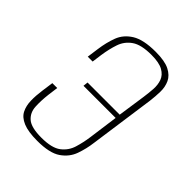

<svg xmlns="http://www.w3.org/2000/svg" viewBox="-157 -581 667 667"><g transform="rotate(45 176.5 -248.0)"><path d="M143 7Q98 7 73 -3.5Q48 -14 38.5 -33Q29 -52 28.5 -76.5Q28 -101 32 -129L38 -172H62L57 -134Q53 -101 54.5 -73Q56 -45 75.5 -28Q95 -11 145 -11Q196 -11 219.5 -29Q243 -47 251.5 -75Q260 -103 264 -132L279 -242H121L123 -260H281L296 -363Q299 -384 300.5 -405.5Q302 -427 295.5 -445Q289 -463 269.5 -474Q250 -485 212 -485Q162 -485 137.5 -468Q113 -451 103.5 -423Q94 -395 89 -361L84 -324H60L66 -367Q71 -404 82.5 -434.5Q94 -465 124.5 -484Q155 -503 215 -503Q260 -503 283.5 -491Q307 -479 316 -459.5Q325 -440 324.5 -416.5Q324 -393 321 -369L287 -127Q283 -95 272 -64Q261 -33 232 -13Q203 7 143 7Z"/></g></svg>

Font: Alumni Sans Thin
Style: Italic
Weight: 100
Italic angle: -8°
Designer: Robert E. Leuschke
Foundry: Robert E. Leuschke
Version: Version 1.016